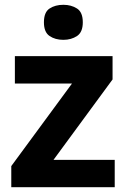

<svg xmlns="http://www.w3.org/2000/svg" viewBox="-20 -780 528 800"><path d="M458 0H27V-88L280 -432H42V-546H449V-449L203 -114H458ZM244 -760Q277 -760 301 -744.5Q325 -729 325 -687Q325 -646 301 -630Q277 -614 244 -614Q210 -614 186.5 -630Q163 -646 163 -687Q163 -729 186.5 -744.5Q210 -760 244 -760Z"/></svg>

Font: Noto Naskh Arabic
Style: Regular
Weight: 400
Designer: Monotype Design Team, David Williams, Mohamad Dakak and Nizar Qandah
Foundry: Monotype Imaging Inc.
Version: Version 2.013